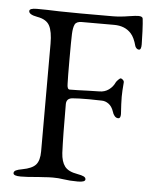

<svg xmlns="http://www.w3.org/2000/svg" viewBox="-50 -703 611 750"><g transform="rotate(5 256.0 -327.5)"><path d="M30 -6Q30 -13 38 -17Q46 -21 63 -24Q101 -31 115.5 -47.5Q130 -64 130 -100V-522Q130 -570 117.5 -593Q105 -616 69 -622Q36 -628 36 -642Q36 -653 65 -653Q102 -653 154 -651L237 -650H363Q391 -650 427 -656Q453 -660 462 -660Q479 -660 480 -651Q482 -636 483.5 -602Q485 -568 485 -550Q485 -529 476 -529Q471 -529 467 -532.5Q463 -536 461 -541Q452 -575 438 -590Q414 -617 371 -617H244Q223 -617 217 -604.5Q211 -592 210 -567Q209 -542 209 -467Q209 -396 210 -372Q210 -350 220 -350Q247 -350 293 -352L336 -353Q357 -353 373 -364.5Q389 -376 397 -394Q399 -398 405.5 -404.5Q412 -411 415 -411Q419 -411 424 -406Q429 -401 428 -395Q425 -361 425 -340Q425 -316 428 -272Q428 -255 419 -255Q410 -255 404 -262.5Q398 -270 396 -278Q389 -299 376 -308.5Q363 -318 349 -318L299 -319Q255 -319 234 -317Q210 -315 210 -292Q210 -167 213 -101Q215 -67 229 -48.5Q243 -30 279 -24Q296 -21 304 -17Q312 -13 312 -6Q312 5 283 5Q251 5 225 1Q207 -2 185 -2Q168 -2 150.5 -0.5Q133 1 125 1Q87 5 59 5Q30 5 30 -6Z"/></g></svg>

Font: EB Garamond
Style: Regular
Weight: 400
Designer: Georg Duffner and Octavio Pardo
Foundry: Georg Duffner
Version: Version 1.000; ttfautohint (v1.6)